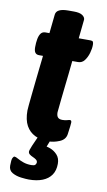

<svg xmlns="http://www.w3.org/2000/svg" viewBox="-95 -696 533 955"><g transform="rotate(10 171.0 -219.0)"><path d="M198 -650Q228 -650 241.5 -640.5Q255 -631 255 -619L245 -523H304Q314 -523 317 -518.5Q320 -514 320 -503Q320 -484 313.5 -461.5Q307 -439 294.5 -422.5Q282 -406 262 -406H233Q233 -406 231 -387Q229 -368 226 -338.5Q223 -309 219 -275.5Q215 -242 212 -211.5Q209 -181 207 -162Q205 -143 205 -142Q205 -125 212 -117Q219 -109 235 -109Q249 -109 259 -112Q269 -115 273 -115Q281 -115 281 -104Q281 -102 279.5 -86Q278 -70 274 -44Q270 -16 241 -4Q212 8 186 8Q146 8 117 -6Q88 -20 72 -49Q56 -78 56 -125Q56 -130 58 -152.5Q60 -175 63.5 -207Q67 -239 70.5 -273.5Q74 -308 77.5 -338Q81 -368 83 -387Q85 -406 85 -406H65Q52 -406 45.5 -414.5Q39 -423 39 -442Q39 -465 42.5 -483.5Q46 -502 54 -512.5Q62 -523 77 -523H97L107 -618Q110 -650 170 -650ZM199 -10 169 66 146 33H163Q179 33 199.5 40.5Q220 48 235.5 65Q251 82 251 110Q251 144 235.5 166.5Q220 189 191 200.5Q162 212 122 212Q108 212 83 209Q58 206 38.5 195Q19 184 19 160Q19 130 23.5 121Q28 112 33 112Q39 112 51 119Q63 126 81 132.5Q99 139 122 139Q136 139 141 134.5Q146 130 147 122Q147 113 139.5 107.5Q132 102 122.5 98Q113 94 106 88.5Q99 83 99 74Q99 72 100.5 66.5Q102 61 109 44Q116 27 133 -10Z"/></g></svg>

Font: Asap VF Beta
Style: Italic
Weight: 400
Italic angle: -6°
Designer: Pablo Cosgaya
Foundry: Pablo Cosgaya
Version: Version 1.007